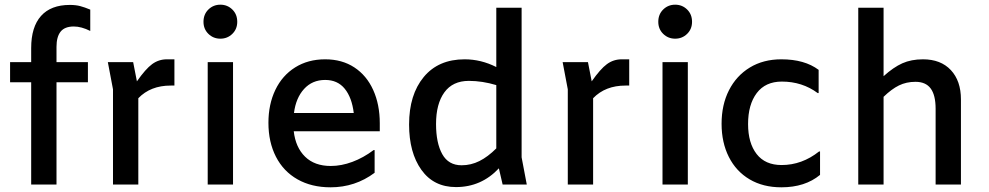

<svg xmlns="http://www.w3.org/2000/svg" viewBox="-20 -787 4220 819"><path d="M113 -436H23V-522H113V-582Q113 -672 155 -719Q197 -766 278 -766Q303 -766 322 -761Q341 -756 365 -746V-655Q327 -674 295 -674Q256 -674 238.5 -652Q221 -630 221 -587V-522H355V-436H221V0H113Z M724 -534V-422H708Q622 -422 570 -368V0H462V-406L440 -522H548L564 -440Q601 -493 629 -513.5Q657 -534 692 -534Z M848 -694Q848 -726 869 -746.5Q890 -767 920 -767Q950 -767 971 -746.5Q992 -726 992 -694Q992 -663 971 -642.5Q950 -622 920 -622Q890 -622 869 -642.5Q848 -663 848 -694ZM974 -522V0H866V-522Z M1600 -227H1233Q1241 -158 1281.5 -118.5Q1322 -79 1391 -79Q1436 -79 1483 -96.5Q1530 -114 1574 -147H1578V-50Q1495 12 1390 12Q1309 12 1249 -22Q1189 -56 1157 -118.5Q1125 -181 1125 -263Q1125 -342 1154.5 -403.5Q1184 -465 1239 -499.5Q1294 -534 1367 -534Q1439 -534 1491.5 -499.5Q1544 -465 1572 -403Q1600 -341 1600 -261ZM1234 -305H1489Q1481 -371 1450.5 -408.5Q1420 -446 1367 -446Q1312 -446 1277 -407.5Q1242 -369 1234 -305Z M2124 0 2108 -69Q2033 11 1925 11Q1830 11 1777.5 -62.5Q1725 -136 1725 -256Q1725 -383 1787.5 -458.5Q1850 -534 1962 -534Q2032 -534 2097 -501V-754H2205V-116L2227 0ZM2097 -154V-424Q2037 -442 1980 -442Q1911 -442 1875.5 -393Q1840 -344 1840 -258Q1840 -177 1866.5 -129.5Q1893 -82 1949 -82Q1989 -82 2025 -100Q2061 -118 2097 -154Z M2664 -534V-422H2648Q2562 -422 2510 -368V0H2402V-406L2380 -522H2488L2504 -440Q2541 -493 2569 -513.5Q2597 -534 2632 -534Z M2788 -694Q2788 -726 2809 -746.5Q2830 -767 2860 -767Q2890 -767 2911 -746.5Q2932 -726 2932 -694Q2932 -663 2911 -642.5Q2890 -622 2860 -622Q2830 -622 2809 -642.5Q2788 -663 2788 -694ZM2914 -522V0H2806V-522Z M3058 -259Q3058 -340 3089.5 -402Q3121 -464 3178.5 -499Q3236 -534 3313 -534Q3412 -534 3472 -489V-390H3468Q3402 -439 3315 -439Q3245 -439 3208 -390Q3171 -341 3171 -258Q3171 -177 3207.5 -130Q3244 -83 3314 -83Q3401 -83 3474 -141H3478V-41Q3414 12 3313 12Q3235 12 3177.5 -22Q3120 -56 3089 -117.5Q3058 -179 3058 -259Z M4079 -363V0H3971V-323Q3971 -381 3950 -409.5Q3929 -438 3885 -438Q3846 -438 3814.5 -422.5Q3783 -407 3749 -374V0H3641V-754H3749V-462Q3791 -500 3829 -517Q3867 -534 3917 -534Q3993 -534 4036 -488Q4079 -442 4079 -363Z"/></svg>

Font: Amiko SemiBold
Style: Regular
Weight: 600
Designer: Pablo Impallari, Rodrigo Fuenzalida, Andres Torresi
Foundry: Impallari Type
Version: Version 1.001; ttfautohint (v1.3)